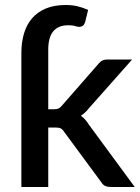

<svg xmlns="http://www.w3.org/2000/svg" viewBox="-20 -748 562 768"><path d="M173 -311H196Q207 -311 214 -314Q221 -317 228.5 -326.5L371.5 -490Q379 -500 388 -505Q397 -510 411 -510H508.5L336.5 -316Q321.5 -296.5 303.5 -285Q313.5 -278 321 -269.2Q328.5 -260.5 335.5 -249.5L519 0H423Q410 0 400.8 -4.2Q391.5 -8.5 384.5 -20L237 -220Q229.5 -231.5 222 -234.8Q214.5 -238 199.5 -238H173V0H65.5V-536.5Q65.5 -579 76 -614.2Q86.5 -649.5 108.2 -674.8Q130 -700 163.5 -714Q197 -728 243 -728Q268.5 -728 288.8 -723.2Q309 -718.5 332.5 -708.5L321 -661.5Q317 -648.5 310.8 -644.5Q304.5 -640.5 297 -640.5Q290 -640.5 280.2 -643.8Q270.5 -647 253 -647Q213.5 -647 193.2 -623Q173 -599 173 -549Z"/></svg>

Font: Lato SemiBold
Style: Regular
Weight: 600
Designer: Lukasz Dziedzic with Adam Twardoch and Botio Nikoltchev
Foundry: tyPoland Lukasz Dziedzic
Version: Version 2.015; 2015-08-06; http://www.latofonts.com/